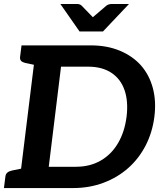

<svg xmlns="http://www.w3.org/2000/svg" viewBox="-26 -954 812 974"><path d="M68.9 0 158 -723.8H434.6Q516.4 -723.8 581.3 -697Q646.1 -670.1 688.8 -622.6Q731.1 -574.4 749.2 -507.8Q767.2 -441.3 757.2 -362Q747.2 -282.6 712.9 -216Q678.5 -149.4 624.8 -101.8Q570.5 -53.7 499.2 -26.9Q427.8 0 345.4 0ZM221.3 -108H358.8Q430.4 -108 484.6 -139.2Q538.8 -170.3 572.5 -227.4Q606.2 -284.5 616.1 -362Q625.5 -439.4 605.9 -496.5Q586.2 -553.5 539.2 -584.6Q492.2 -615.8 421.1 -615.8H283.6ZM-6 0 1.3 -58.1Q2.9 -71.6 11.4 -78.6Q19.8 -85.6 34.1 -88.8L92.9 -100.8L93.2 0ZM182.3 -723.8 156.8 -623.1 100.8 -635.1Q87.7 -638.2 81 -645.2Q74.3 -652.2 75.9 -665.7L83.2 -723.8ZM628.4 -933.8 496.4 -794.4H377.5L280.2 -933.8H364.3Q379.7 -933.8 388.4 -925.1L445 -866.7L513.5 -925.1Q517.6 -928.7 525.3 -931.3Q533 -933.8 540.7 -933.8Z"/></svg>

Font: Aleo
Style: Italic
Weight: 400
Italic angle: -7°
Designer: Alessio Laiso
Foundry: Alessio Laiso
Version: Version 2.001;gftools[0.9.29]